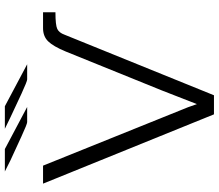

<svg xmlns="http://www.w3.org/2000/svg" viewBox="-75 -816 896 786"><g transform="rotate(-90 373.0 -423.0)"><path d="M14.2 -694.8H87.9L327.1 -101.1L339.8 -64.9L396 -209L555.2 -602.1Q576.2 -652.8 596.7 -673.8Q617.2 -694.8 650.9 -694.8H715.8V-644H714.8Q663.1 -644 647.5 -636.5Q631.8 -628.9 624 -606.9L376 4.9H297.9ZM64 -851.1H155.8L328.1 -759.8H266.1Q258.3 -759.8 207.8 -783Q157.2 -806.2 109.9 -828.1ZM238.8 -851.1H331.1L502.9 -759.8H440.9Q433.1 -759.8 382.6 -783Q332 -806.2 286.1 -828.1Z"/></g></svg>

Font: CMU Bright
Style: Roman
Weight: 500
Version: Version 0.7.0